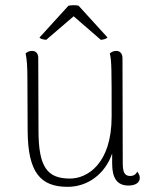

<svg xmlns="http://www.w3.org/2000/svg" viewBox="-20 -711 595 743"><path d="M159 -557 265 -648 370 -557C377 -557 391 -560 396 -566L284 -689C272 -692 257 -691 245 -689L133 -566C135 -560 153 -557 159 -557ZM511 -47C504 -32 492 -30 484 -30C463 -30 455 -43 455 -80L454 -486C454 -504 444 -514 430 -514C417 -514 409 -508 405 -504C412 -476 412 -441 412 -260C412 -75 316 -20 251 -20C163 -20 129 -64 129 -206L128 -487C128 -504 119 -514 104 -514C92 -514 84 -509 79 -504C84 -484 86 -450 86 -412L87 -205C88 -44 136 12 242 12C318 12 386 -36 414 -117V-78C414 -22 433 7 477 7C504 7 521 -4 521 -23C521 -30 518 -38 511 -47Z"/></svg>

Font: Arima Koshi ExtraLight
Style: Regular
Weight: 275
Designer: Joana Correia and Natanael Gama
Foundry: NDISCOVER
Version: Version 1.019;PS 001.019;hotconv 1.0.88;makeotf.lib2.5.64775